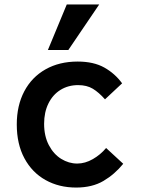

<svg xmlns="http://www.w3.org/2000/svg" viewBox="-20 -835 640 864"><path d="M55.5 -275Q55.5 -360 89.2 -424Q123 -488 185 -523Q247 -558 329.5 -558Q401.5 -558 449.5 -531Q497.5 -504 529.5 -460L452.5 -388Q424.5 -419.5 397.5 -435.8Q370.5 -452 331.5 -452Q287 -452 252.2 -430.5Q217.5 -409 198 -369.5Q178.5 -330 178.5 -278Q178.5 -222.5 199.8 -182Q221 -141.5 255.2 -120.2Q289.5 -99 327.5 -99Q363 -99 397.8 -119Q432.5 -139 457.5 -169L534.5 -98Q496 -50.5 445.5 -20.8Q395 9 322.5 9Q245.5 9 185 -24.8Q124.5 -58.5 90 -122.5Q55.5 -186.5 55.5 -275ZM195.5 -610 280.5 -815H426.5L287.5 -610Z"/></svg>

Font: JuliaMono
Style: Bold
Weight: 700
Monospace: yes
Designer: cormullion
Foundry: corm
Version: Version 0.055; ttfautohint (v1.8.4)